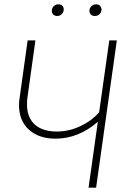

<svg xmlns="http://www.w3.org/2000/svg" viewBox="-20 -869 621 889"><path d="M521 -682 425 0H390L433 -305Q343 -227 237 -227Q160 -227 114 -268.5Q68 -310 68 -383Q68 -399 71 -417L108 -682H144L107 -417Q105 -406 105 -386Q105 -325 141 -292.5Q177 -260 243 -260Q299 -260 351.5 -284.5Q404 -309 439 -349L486 -682ZM220 -819Q220 -831 228.5 -840Q237 -849 250 -849Q262 -849 268.5 -842.5Q275 -836 275 -825Q275 -813 266.5 -804Q258 -795 245 -795Q234 -795 227 -801.5Q220 -808 220 -819ZM394 -819Q394 -831 403 -840Q412 -849 425 -849Q436 -849 443 -842.5Q450 -836 450 -825Q450 -813 441.5 -804Q433 -795 419 -795Q408 -795 401 -801.5Q394 -808 394 -819Z"/></svg>

Font: FiraGO UltraLight
Style: Italic
Weight: 200
Italic angle: -8°
Designer: bBox Type GmbH
Foundry: bBox Type GmbH
Version: Version 1.001